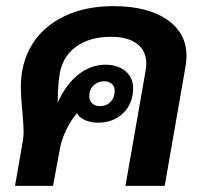

<svg xmlns="http://www.w3.org/2000/svg" viewBox="-20 -606 664 626"><path d="M588 -424Q588 -408 585 -390L517 0H389L455 -377Q457 -393 457 -399Q457 -440 427 -463Q397 -486 342 -486Q270 -486 225 -451.5Q180 -417 173 -354Q170 -332 169 -305.5Q168 -279 168 -271Q195 -331 235.5 -363Q276 -395 324 -395Q364 -395 389 -374Q414 -353 414 -319Q414 -269 382 -237.5Q350 -206 299 -206Q276 -206 257 -214.5Q238 -223 231 -237Q211 -214 195 -180.5Q179 -147 174 -114L153 0H29L55 -150Q57 -166 57 -177Q57 -195 53 -241Q52 -251 50 -276.5Q48 -302 48 -323Q48 -401 84.5 -460.5Q121 -520 189.5 -553Q258 -586 350 -586Q460 -586 524 -542.5Q588 -499 588 -424ZM271 -292Q271 -278 280.5 -269Q290 -260 306 -260Q327 -260 340.5 -274Q354 -288 354 -310Q354 -324 344.5 -332.5Q335 -341 320 -341Q299 -341 285 -327.5Q271 -314 271 -292Z"/></svg>

Font: Sarabun
Style: Bold Italic
Weight: 700
Italic angle: -10°
Designer: Suppakit Chalermlarp | Katatrad Co.,Ltd.
Foundry: Cadson Demak Co.,Ltd.
Version: Version 1.000; ttfautohint (v1.6)